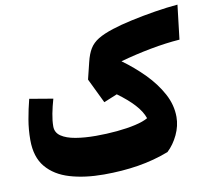

<svg xmlns="http://www.w3.org/2000/svg" viewBox="-83 -854 1043 958"><g transform="rotate(-10 438.0 -375.5)"><path d="M876 -760.7 855.5 -586.9Q786.1 -582 707.3 -567.1Q628.4 -552.2 551.8 -530.8Q610.8 -488.3 661.4 -437Q711.9 -385.7 742.9 -328.4Q773.9 -271 773.9 -210Q773.9 -164.6 752.9 -120.1Q731.9 -75.7 699.2 -44.9Q624.5 -16.1 542.7 -2.9Q460.9 10.3 368.2 10.3Q271.5 10.3 196.3 -12Q121.1 -34.2 78.4 -85.2Q35.6 -136.2 35.6 -222.7Q35.6 -275.4 44.4 -326.2Q53.2 -377 65.9 -426.3L184.6 -406.2Q173.8 -368.7 167 -333.7Q160.2 -298.8 160.2 -269.5Q160.2 -238.3 186.8 -220.2Q213.4 -202.1 259.3 -194.3Q305.2 -186.5 362.8 -186.5Q417 -186.5 469.2 -191.4Q521.5 -196.3 563.2 -205.8Q605 -215.3 628.4 -229Q616.2 -264.6 583.7 -300Q551.3 -335.4 500 -372.6L432.1 -344.7L371.6 -469.7L392.6 -555.2Q402.3 -595.7 418 -621.1Q433.6 -646.5 461.9 -663.8Q490.2 -681.2 538.6 -696.8Q578.6 -710 637.5 -722.9Q696.3 -735.8 759.8 -746.1Q823.2 -756.3 876 -760.7Z"/></g></svg>

Font: Pinar-DS3-FD ExtraBold
Style: Regular
Weight: 800
Designer: Amin Abedi
Version: Version 3.000